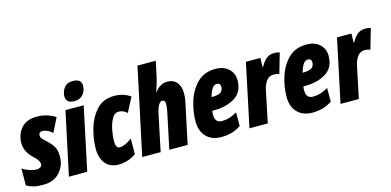

<svg xmlns="http://www.w3.org/2000/svg" viewBox="-74 -1198 3317 1629"><g transform="rotate(-15 1584.5 -383.0)"><path d="M143 10Q237 10 289 -48Q341 -106 341 -184Q341 -242 321.5 -274Q302 -306 268 -337Q236 -366 228 -377Q220 -388 220 -402Q220 -433 255 -433Q268 -433 291 -424Q314 -415 339 -393L400 -515Q372 -536 328.5 -549.5Q285 -563 237 -563Q146 -563 100 -509Q54 -455 54 -378Q54 -302 122 -240Q151 -213 160.5 -196Q170 -179 170 -166Q170 -148 155.5 -139Q141 -130 122 -130Q96 -130 62 -141Q28 -152 -1 -172L-2 -23Q28 -6 59 2Q90 10 143 10Z M583 -607Q630 -607 658 -638Q686 -669 686 -715Q686 -776 611 -776Q557 -776 533 -740.5Q509 -705 509 -668Q509 -607 583 -607ZM370 0H531L648 -553H488Z M807 10Q851 10 892.5 -5Q934 -20 960 -40L961 -177Q897 -129 852 -129Q817 -129 817 -194Q817 -226 826.5 -281Q836 -336 858.5 -380Q881 -424 920 -424Q960 -424 993 -393L1059 -520Q998 -563 919 -563Q820 -563 761.5 -499Q703 -435 677 -343.5Q651 -252 651 -169Q651 -87 691.5 -38.5Q732 10 807 10Z M1014 0H1176L1241 -310Q1255 -376 1271 -397Q1287 -418 1299 -418Q1327 -418 1327 -383Q1327 -353 1317 -308L1252 0H1413L1488 -353Q1497 -392 1497 -432Q1497 -491 1467.5 -527Q1438 -563 1385 -563Q1319 -563 1274 -500H1271Q1281 -530 1291 -562Q1301 -594 1307 -622L1337 -760H1176Z M1708 10Q1752 10 1794.5 -0.5Q1837 -11 1881 -40V-160Q1840 -137 1811 -128.5Q1782 -120 1747 -120Q1687 -120 1687 -192Q1687 -208 1690 -225H1700Q1816 -225 1890 -272Q1964 -319 1964 -420Q1964 -484 1920.5 -523Q1877 -562 1807 -562Q1707 -562 1646 -501Q1585 -440 1557 -350.5Q1529 -261 1529 -175Q1529 -89 1577 -39.5Q1625 10 1708 10ZM1714 -339Q1741 -436 1783 -436Q1817 -436 1817 -403Q1817 -375 1797.5 -357Q1778 -339 1716 -339Z M1956 0H2117L2175 -278Q2184 -323 2207.5 -355.5Q2231 -388 2271 -388Q2298 -388 2320 -379L2371 -556Q2348 -563 2326 -563Q2284 -563 2256.5 -542Q2229 -521 2202 -473H2198L2200 -553H2073Z M2508 10Q2552 10 2594.5 -0.5Q2637 -11 2681 -40V-160Q2640 -137 2611 -128.5Q2582 -120 2547 -120Q2487 -120 2487 -192Q2487 -208 2490 -225H2500Q2616 -225 2690 -272Q2764 -319 2764 -420Q2764 -484 2720.5 -523Q2677 -562 2607 -562Q2507 -562 2446 -501Q2385 -440 2357 -350.5Q2329 -261 2329 -175Q2329 -89 2377 -39.5Q2425 10 2508 10ZM2514 -339Q2541 -436 2583 -436Q2617 -436 2617 -403Q2617 -375 2597.5 -357Q2578 -339 2516 -339Z M2756 0H2917L2975 -278Q2984 -323 3007.5 -355.5Q3031 -388 3071 -388Q3098 -388 3120 -379L3171 -556Q3148 -563 3126 -563Q3084 -563 3056.5 -542Q3029 -521 3002 -473H2998L3000 -553H2873Z"/></g></svg>

Font: Noto Sans Display Condensed Black
Style: Italic
Weight: 900
Width: 3
Italic angle: -192°
Designer: Monotype Design Team
Foundry: Monotype Imaging Inc.
Version: Version 1.900